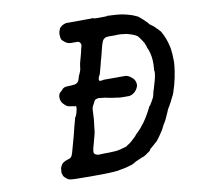

<svg xmlns="http://www.w3.org/2000/svg" viewBox="-75 -718 836 816"><g transform="rotate(-10 342.5 -309.5)"><path d="M328 -65H329Q329 -65 328 -65ZM410 -637Q435 -637 436.5 -637.5Q438 -638 438 -638.5Q438 -639 438 -639Q468 -638 475 -637Q480 -636 486 -636Q510 -634 538 -625Q543 -624 551 -620.5Q559 -617 565.5 -614Q572 -611 571.5 -610.5Q571 -610 572.5 -608.5Q574 -607 577 -606Q579 -604 579.5 -603.5Q580 -603 582 -601Q589 -596 596 -588Q603 -582 606.5 -577Q610 -572 612 -571Q622 -564 627 -560Q637 -550 646 -541Q649 -537 649 -537Q652 -537 662 -516Q671 -496 672 -491Q673 -488 675 -481.5Q677 -475 678 -469.5Q679 -464 680 -462Q682 -452 683 -439Q683 -436 684 -430Q685 -410 685 -397Q684 -378 681 -359Q677 -331 669 -301Q658 -261 652 -253Q651 -250 649 -247Q643 -233 631 -213Q624 -203 620 -191Q616 -181 606 -160Q604 -156 601.5 -152Q599 -148 594 -140Q585 -121 582 -117Q580 -115 578.5 -112Q577 -109 574 -105Q567 -95 562 -88Q554 -76 546 -71Q543 -68 538 -63.5Q533 -59 528 -55Q519 -48 520 -47Q522 -44 497 -28Q486 -21 482 -21Q481 -21 477 -19Q473 -17 470 -16Q448 -7 440 -1Q434 3 410 9Q394 13 380 15Q375 16 371 17Q357 19 330 20Q318 21 247 21Q169 21 161 18Q151 15 141 4Q138 1 137 -0.5Q136 -2 136 -3Q136 -4 135 -7Q131 -16 132 -17Q133 -17 133 -26Q133 -37 138 -45Q141 -49 141 -50Q141 -52 149 -58Q156 -63 169 -67Q173 -68 176 -69Q184 -73 187 -80Q190 -85 197 -112Q202 -130 204 -137.5Q206 -145 207.5 -150.5Q209 -156 209.5 -157Q210 -158 210 -159Q210 -160 215 -179Q217 -187 220 -199Q223 -211 227 -225Q231 -239 231 -239.5Q231 -240 232 -240Q233 -239 235 -245Q236 -249 237 -250Q238 -251 240 -261Q243 -271 243 -273V-274H242Q244 -279 243 -282Q242 -285 238 -285Q237 -285 236 -284Q235 -283 235 -284Q233 -286 222 -287Q210 -288 203 -292Q201 -294 196 -298Q187 -305 183 -314Q179 -322 179 -331Q179 -338 180 -342Q183 -351 186 -353Q187 -353 190 -356Q193 -359 196 -362Q199 -365 199 -365Q198 -366 201 -367.5Q204 -369 207 -371Q216 -374 238 -374Q255 -375 260 -378Q267 -382 270 -388Q273 -395 276 -407Q277 -409 277.5 -410.5Q278 -412 278 -411.5Q278 -411 279.5 -414.5Q281 -418 282 -420Q282 -421 282 -421Q283 -421 285.5 -429.5Q288 -438 288 -439Q287 -440 288 -444Q290 -450 289 -451Q288 -452 301 -498Q303 -505 304 -510Q305 -515 306 -520Q310 -532 310 -537Q310 -541 308 -543Q305 -551 296 -552Q292 -552 277.5 -552Q263 -552 259 -553Q247 -556 238 -565Q231 -571 230 -573Q230 -574 228 -578Q226 -584 226 -598Q226 -603 227 -606Q228 -609 228 -610Q228 -611 230.5 -615.5Q233 -620 232 -620.5Q231 -621 233.5 -623Q236 -625 239 -628Q242 -631 244 -632Q252 -637 262 -639Q266 -639 318.5 -639Q371 -639 371 -639.5Q371 -640 372.5 -640Q374 -640 377 -640Q380 -640 380 -639Q380 -638 381 -638Q382 -638 385.5 -637.5Q389 -637 394.5 -637Q400 -637 410 -637ZM489 -551Q485 -552 475.5 -552Q466 -552 464 -552Q463 -552 460.5 -551.5Q458 -551 442.5 -551.5Q427 -552 422 -551Q414 -550 408 -544Q402 -538 398 -524Q396 -515 393.5 -507.5Q391 -500 390.5 -496Q390 -492 388 -485Q386 -478 383 -466.5Q380 -455 379 -453Q378 -451 376 -440Q369 -413 366 -403Q365 -399 363 -396Q357 -387 357 -377Q357 -374 358.5 -373Q360 -372 366 -372Q377 -373 376 -374Q376 -374 381.5 -374Q387 -374 398 -374Q409 -374 423 -374H470L476 -373Q486 -371 495 -363Q505 -356 509 -347Q513 -339 513 -330Q513 -323 511 -320Q508 -311 501 -303Q488 -289 472 -287Q468 -287 450 -287Q432 -287 431.5 -287.5Q431 -288 421.5 -289Q412 -290 411.5 -290.5Q411 -291 406 -291Q399 -292 383 -295Q375 -297 370 -298Q363 -299 351 -300Q347 -301 344 -301Q336 -301 328 -297Q325 -295 322 -289Q318 -279 314 -274Q312 -270 310.5 -264.5Q309 -259 309 -250Q308 -214 304 -189Q302 -176 302 -171Q302 -164 298 -149Q296 -144 295 -138Q292 -126 287 -108Q279 -81 282 -74.5Q285 -68 289 -68L290 -67L299 -64Q305 -64 312.5 -64.5Q320 -65 325.5 -65Q331 -65 339 -65Q347 -65 355 -65.5Q363 -66 373.5 -66.5Q384 -67 397 -70.5Q410 -74 411.5 -74.5Q413 -75 417 -76Q424 -78 426 -80Q427 -80 428 -82Q436 -87 438 -88Q440 -90 440 -90Q440 -90 442 -91Q445 -94 448 -96Q450 -98 452 -100Q454 -102 456 -103.5Q458 -105 459 -106.5Q460 -108 464 -111Q469 -115 470 -118Q471 -120 477 -125Q495 -142 511 -164Q529 -189 546 -223Q550 -232 551 -231.5Q552 -231 552.5 -232Q553 -233 555 -236Q557 -240 557 -240Q557 -240 559 -243Q561 -246 562 -247.5Q563 -249 563 -249.5Q563 -250 563.5 -251Q564 -252 565 -253.5Q566 -255 566 -255Q567 -256 570 -262.5Q573 -269 573 -271Q573 -273 576 -284Q578 -289 577.5 -289.5Q577 -290 577.5 -291Q578 -292 580 -297Q582 -303 584 -311Q587 -320 590 -331.5Q593 -343 594 -347.5Q595 -352 595.5 -357Q596 -362 596.5 -364Q597 -366 596.5 -366Q596 -366 596.5 -366.5Q597 -367 596.5 -371.5Q596 -376 595.5 -376.5Q595 -377 596 -382Q600 -421 592 -451Q589 -464 583 -476Q581 -482 581 -483Q581 -486 578 -491Q577 -493 577 -493Q578 -495 567 -511Q557 -526 552 -531Q542 -539 517 -546Q512 -547 507 -549Q502 -550 489 -551Z"/></g></svg>

Font: TT2020 Style E
Style: Italic
Weight: 400
Italic angle: -15°
Version: Version 0.2.000